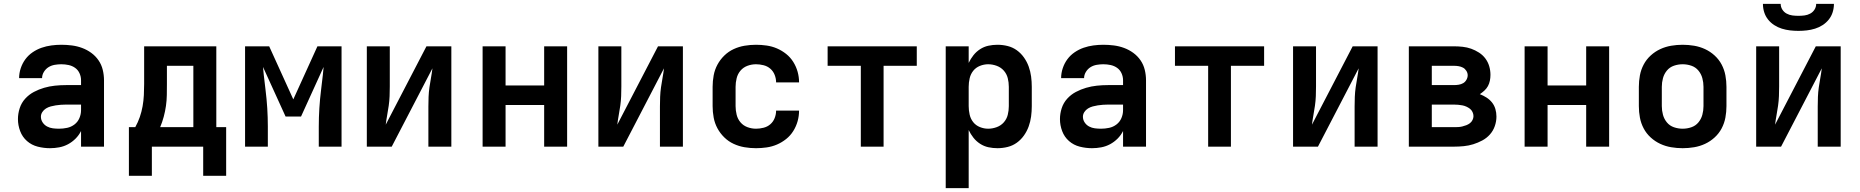

<svg xmlns="http://www.w3.org/2000/svg" viewBox="-20 -760 9640 995"><path d="M239 8Q207 8 175.5 0Q144 -8 120 -29Q96 -50 84.5 -80.5Q73 -111 73 -143Q73 -171 82 -199Q91 -227 110.5 -248.5Q130 -270 155.5 -283.5Q181 -297 208.5 -305Q236 -313 264.5 -316Q293 -319 322 -319H400V-344Q400 -363 392 -380.5Q384 -398 369 -408.5Q354 -419 335.5 -423Q317 -427 298 -427Q281 -427 263.5 -424Q246 -421 231.5 -412Q217 -403 207.5 -387.5Q198 -372 198 -355H79Q79 -381 87.5 -406.5Q96 -432 111.5 -453Q127 -474 149 -489Q171 -504 195.5 -512.5Q220 -521 246 -524.5Q272 -528 298 -528Q325 -528 352.5 -524.5Q380 -521 405.5 -511.5Q431 -502 453 -486Q475 -470 490.5 -447.5Q506 -425 512.5 -398Q519 -371 519 -344V0H400V-81Q389 -59 371.5 -41.5Q354 -24 332.5 -12.5Q311 -1 287 3.5Q263 8 239 8ZM286 -93Q307 -93 328 -97.5Q349 -102 366 -115Q383 -128 391.5 -148Q400 -168 400 -189V-218H322Q309 -218 295.5 -217Q282 -216 269 -214Q256 -212 243 -208.5Q230 -205 218.5 -198Q207 -191 199.5 -179.5Q192 -168 192 -155Q192 -139 201 -125.5Q210 -112 224 -104.5Q238 -97 254 -95Q270 -93 286 -93Z M648 151V-101H681Q695 -126 704.5 -153.5Q714 -181 719 -209.5Q724 -238 725.5 -267Q727 -296 727 -325V-520H1101V-101H1152V151H1033V0H767V151ZM810 -101H982V-419H845V-325Q845 -296 844.5 -267.5Q844 -239 840 -211Q836 -183 828.5 -155Q821 -127 810 -101Z M1250 0V-520H1375L1500 -245L1625 -520H1750V0H1632V-104Q1632 -152 1635 -199.5Q1638 -247 1644 -295L1648 -329Q1651 -350 1653 -371Q1655 -392 1657 -413L1540 -156H1460L1343 -413Q1345 -392 1347 -371Q1349 -350 1352 -329L1356 -295Q1362 -247 1365 -199.5Q1368 -152 1368 -104V0Z M1881 0V-520H2000V-312Q2000 -287 1999 -262Q1998 -237 1994.5 -212.5Q1991 -188 1986.5 -163.5Q1982 -139 1979 -114L2190 -520H2319V0H2200V-208Q2200 -233 2201 -258Q2202 -283 2205.5 -307.5Q2209 -332 2213.5 -356.5Q2218 -381 2221 -406L2010 0Z M2481 0V-520H2600V-317H2800V-520H2919V0H2800V-216H2600V0Z M3081 0V-520H3200V-312Q3200 -287 3199 -262Q3198 -237 3194.5 -212.5Q3191 -188 3186.5 -163.5Q3182 -139 3179 -114L3390 -520H3519V0H3400V-208Q3400 -233 3401 -258Q3402 -283 3405.5 -307.5Q3409 -332 3413.5 -356.5Q3418 -381 3421 -406L3210 0Z M3898 8Q3868 8 3838.5 3Q3809 -2 3782 -14.5Q3755 -27 3733.5 -48Q3712 -69 3698 -95Q3684 -121 3678.5 -150.5Q3673 -180 3673 -210V-310Q3673 -340 3678.5 -369.5Q3684 -399 3698 -425Q3712 -451 3733.5 -472Q3755 -493 3782 -505.5Q3809 -518 3838.5 -523Q3868 -528 3898 -528Q3925 -528 3953 -524Q3981 -520 4006.5 -509Q4032 -498 4054 -480.5Q4076 -463 4091 -439Q4106 -415 4113.5 -388Q4121 -361 4121 -333Q4121 -333 4121 -333Q4121 -333 4121 -333H4002Q4002 -333 4002 -333Q4002 -333 4002 -333Q4002 -353 3994.5 -372Q3987 -391 3972 -404Q3957 -417 3937 -422Q3917 -427 3898 -427Q3875 -427 3853.5 -419Q3832 -411 3817.5 -394Q3803 -377 3797.5 -354.5Q3792 -332 3792 -310V-210Q3792 -188 3797.5 -165.5Q3803 -143 3817.5 -126Q3832 -109 3853.5 -101Q3875 -93 3898 -93Q3917 -93 3937 -98Q3957 -103 3972 -116Q3987 -129 3994.5 -148Q4002 -167 4002 -187Q4002 -187 4002 -187Q4002 -187 4002 -187H4121Q4121 -187 4121 -187Q4121 -187 4121 -187Q4121 -159 4113.5 -132Q4106 -105 4091 -81Q4076 -57 4054 -39.5Q4032 -22 4006.5 -11Q3981 0 3953 4Q3925 8 3898 8Z M4441 0V-419H4269V-520H4731V-419H4559V0Z M4881 215V-520H5000V-434Q5010 -455 5024.5 -473.5Q5039 -492 5059 -505Q5079 -518 5102 -523Q5125 -528 5149 -528Q5176 -528 5202 -521.5Q5228 -515 5249.5 -499.5Q5271 -484 5286.5 -462Q5302 -440 5311 -415Q5320 -390 5323.5 -363.5Q5327 -337 5327 -310V-210Q5327 -183 5323.5 -156.5Q5320 -130 5311 -105Q5302 -80 5286.5 -58Q5271 -36 5249.5 -20.5Q5228 -5 5202 1.5Q5176 8 5149 8Q5125 8 5102 3Q5079 -2 5059 -15Q5039 -28 5024.5 -46.5Q5010 -65 5000 -86V215ZM5101 -93Q5123 -93 5145 -101Q5167 -109 5182 -126Q5197 -143 5202.5 -165Q5208 -187 5208 -210V-310Q5208 -333 5202.5 -355Q5197 -377 5182 -394Q5167 -411 5145 -419Q5123 -427 5101 -427Q5079 -427 5058 -418.5Q5037 -410 5023.5 -393Q5010 -376 5005 -354Q5000 -332 5000 -310V-210Q5000 -188 5005 -166Q5010 -144 5023.5 -127Q5037 -110 5058 -101.5Q5079 -93 5101 -93Z M5639 8Q5607 8 5575.5 0Q5544 -8 5520 -29Q5496 -50 5484.5 -80.5Q5473 -111 5473 -143Q5473 -171 5482 -199Q5491 -227 5510.5 -248.5Q5530 -270 5555.5 -283.5Q5581 -297 5608.5 -305Q5636 -313 5664.5 -316Q5693 -319 5722 -319H5800V-344Q5800 -363 5792 -380.5Q5784 -398 5769 -408.5Q5754 -419 5735.5 -423Q5717 -427 5698 -427Q5681 -427 5663.5 -424Q5646 -421 5631.5 -412Q5617 -403 5607.5 -387.5Q5598 -372 5598 -355H5479Q5479 -381 5487.5 -406.5Q5496 -432 5511.5 -453Q5527 -474 5549 -489Q5571 -504 5595.5 -512.5Q5620 -521 5646 -524.5Q5672 -528 5698 -528Q5725 -528 5752.5 -524.5Q5780 -521 5805.5 -511.5Q5831 -502 5853 -486Q5875 -470 5890.5 -447.5Q5906 -425 5912.5 -398Q5919 -371 5919 -344V0H5800V-81Q5789 -59 5771.5 -41.5Q5754 -24 5732.5 -12.5Q5711 -1 5687 3.5Q5663 8 5639 8ZM5686 -93Q5707 -93 5728 -97.5Q5749 -102 5766 -115Q5783 -128 5791.5 -148Q5800 -168 5800 -189V-218H5722Q5709 -218 5695.5 -217Q5682 -216 5669 -214Q5656 -212 5643 -208.5Q5630 -205 5618.5 -198Q5607 -191 5599.5 -179.5Q5592 -168 5592 -155Q5592 -139 5601 -125.5Q5610 -112 5624 -104.5Q5638 -97 5654 -95Q5670 -93 5686 -93Z M6241 0V-419H6069V-520H6531V-419H6359V0Z M6681 0V-520H6800V-312Q6800 -287 6799 -262Q6798 -237 6794.5 -212.5Q6791 -188 6786.5 -163.5Q6782 -139 6779 -114L6990 -520H7119V0H7000V-208Q7000 -233 7001 -258Q7002 -283 7005.5 -307.5Q7009 -332 7013.5 -356.5Q7018 -381 7021 -406L6810 0Z M7281 0V-520H7515Q7537 -520 7560 -517.5Q7583 -515 7604 -507.5Q7625 -500 7644.5 -487.5Q7664 -475 7677.5 -457Q7691 -439 7697.5 -417Q7704 -395 7704 -372Q7704 -357 7701 -342Q7698 -327 7691 -314Q7684 -301 7672.5 -290.5Q7661 -280 7649 -272Q7667 -265 7683.5 -254.5Q7700 -244 7712 -229Q7724 -214 7729.5 -195Q7735 -176 7735 -156Q7735 -131 7726.5 -106.5Q7718 -82 7701 -63Q7684 -44 7661.5 -32Q7639 -20 7615 -12.5Q7591 -5 7565.5 -2.5Q7540 0 7515 0ZM7400 -319H7515Q7527 -319 7539.5 -321Q7552 -323 7562.5 -329Q7573 -335 7579.5 -346.5Q7586 -358 7586 -370Q7586 -370 7586 -370Q7586 -370 7586 -370Q7586 -382 7579 -393Q7572 -404 7561.5 -409.5Q7551 -415 7539 -417Q7527 -419 7515 -419H7400ZM7400 -101H7515Q7526 -101 7536.5 -101.5Q7547 -102 7557.5 -104.5Q7568 -107 7578.5 -111Q7589 -115 7597.5 -121.5Q7606 -128 7611 -138Q7616 -148 7616 -158Q7616 -169 7611 -179.5Q7606 -190 7597.5 -196.5Q7589 -203 7579 -207.5Q7569 -212 7558.5 -214Q7548 -216 7537 -217Q7526 -218 7515 -218H7400Z M7881 0V-520H8000V-317H8200V-520H8319V0H8200V-216H8000V0Z M8700 8Q8670 8 8640.5 3Q8611 -2 8584 -14.5Q8557 -27 8534.5 -47.5Q8512 -68 8498 -94.5Q8484 -121 8478.5 -150.5Q8473 -180 8473 -210V-310Q8473 -340 8478.5 -369.5Q8484 -399 8498 -425.5Q8512 -452 8534.5 -472.5Q8557 -493 8584 -505.5Q8611 -518 8640.5 -523Q8670 -528 8700 -528Q8730 -528 8759.5 -523Q8789 -518 8816 -505.5Q8843 -493 8865.5 -472.5Q8888 -452 8902 -425.5Q8916 -399 8921.5 -369.5Q8927 -340 8927 -310V-210Q8927 -180 8921.5 -150.5Q8916 -121 8902 -94.5Q8888 -68 8865.5 -47.5Q8843 -27 8816 -14.5Q8789 -2 8759.5 3Q8730 8 8700 8ZM8700 -93Q8723 -93 8745 -100.5Q8767 -108 8781.5 -125.5Q8796 -143 8802 -165Q8808 -187 8808 -210V-310Q8808 -333 8802 -355Q8796 -377 8781.5 -394.5Q8767 -412 8745 -419.5Q8723 -427 8700 -427Q8677 -427 8655 -419.5Q8633 -412 8618.5 -394.5Q8604 -377 8598 -355Q8592 -333 8592 -310V-210Q8592 -187 8598 -165Q8604 -143 8618.5 -125.5Q8633 -108 8655 -100.5Q8677 -93 8700 -93Z M9081 0V-520H9200V-312Q9200 -287 9199 -262Q9198 -237 9194.5 -212.5Q9191 -188 9186.5 -163.5Q9182 -139 9179 -114L9390 -520H9519V0H9400V-208Q9400 -233 9401 -258Q9402 -283 9405.5 -307.5Q9409 -332 9413.5 -356.5Q9418 -381 9421 -406L9210 0ZM9300 -600Q9278 -600 9256.5 -602.5Q9235 -605 9214 -611.5Q9193 -618 9174.5 -630Q9156 -642 9142.5 -659Q9129 -676 9122.5 -697Q9116 -718 9116 -740H9208Q9208 -724 9216.5 -710.5Q9225 -697 9239 -689.5Q9253 -682 9268.5 -680Q9284 -678 9300 -678Q9316 -678 9331.5 -680Q9347 -682 9361 -689.5Q9375 -697 9383.5 -710.5Q9392 -724 9392 -740H9484Q9484 -718 9477.5 -697Q9471 -676 9457.5 -659Q9444 -642 9425.5 -630Q9407 -618 9386 -611.5Q9365 -605 9343.5 -602.5Q9322 -600 9300 -600Z"/></svg>

Font: Iosevka SS04 Extended
Style: Bold
Weight: 700
Width: 7
Monospace: yes
Designer: Belleve Invis
Foundry: Belleve Invis
Version: Version 19.0.0; ttfautohint (v1.8.4)